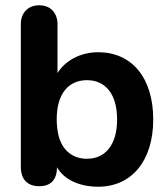

<svg xmlns="http://www.w3.org/2000/svg" viewBox="-20 -698 637 728"><path d="M352 10C479 10 561 -88 561 -245C561 -403 480 -500 352 -500C285 -500 227 -468 198 -421V-607C198 -646 174 -678 129 -678C83 -678 59 -646 59 -607V-65C59 -19 83 8 129 8C173 8 196 -17 196 -64C223 -16 283 10 352 10ZM310 -96C258 -96 217 -125 202 -184C198 -201 195 -222 195 -245C195 -346 242 -394 310 -394C376 -394 424 -346 424 -245C424 -145 376 -96 310 -96Z"/></svg>

Font: SN Pro
Style: Bold
Weight: 700
Designer: Tobias Whetton
Foundry: Supernotes
Version: Version 1.003;Glyphs 3.3 (3324)